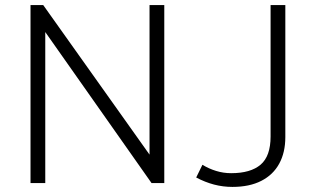

<svg xmlns="http://www.w3.org/2000/svg" viewBox="-20 -720 1241 755"><path d="M100 0V-700H150L568 -112V-700H626V0H576L158 -594V0ZM894 15Q857 15 821.8 5.8Q786.5 -3.5 751.5 -22L776 -72Q801.5 -56.5 830 -47.8Q858.5 -39 889 -39Q965.5 -39 1004.8 -72.5Q1044 -106 1044 -183V-700H1102V-181Q1102 -120.5 1078 -76.5Q1054 -32.5 1007.5 -8.8Q961 15 894 15Z"/></svg>

Font: Geologica Cursive Thin
Style: Regular
Weight: 250
Designer: Sindre Bremnes, Frode Helland
Foundry: Monokrom Skriftforlag AS
Version: Version 1.010;gftools[0.9.28]